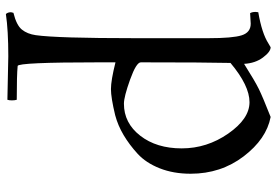

<svg xmlns="http://www.w3.org/2000/svg" viewBox="-160 -388 917 636"><g transform="rotate(90 298.0 -70.5)"><path d="M59 -443 24 -441Q20 -448 20 -459L21 -468Q91 -480 125 -502L137 -509Q152 -509 171 -483.5Q190 -458 192 -421Q249 -457 275.5 -470Q302 -483 368 -509Q441 -495 498.5 -419.5Q556 -344 556 -244Q556 -187 538 -141.5Q520 -96 490 -68.5Q460 -41 428 -22Q396 -3 362 6Q304 20 275.5 20Q247 20 187 5V61Q187 328 199 329Q229 332 311 332Q313 339 313 348Q313 357 311 363L167 360Q81 360 27 368Q21 362 21 351L23 343Q64 333 78.5 315Q93 297 97 269Q107 199 107 -59V-303Q107 -383 97.5 -413Q88 -443 59 -443ZM187 -79Q187 -64 244 -43.5Q301 -23 324 -23Q388 -23 430 -77Q472 -131 472 -214.5Q472 -298 423 -368.5Q374 -439 319 -439Q264 -439 189 -376Q187 -293 187 -79Z"/></g></svg>

Font: Rosarivo
Style: Regular
Weight: 400
Designer: Pablo Ugerman
Foundry: Pablo Ugerman
Version: Version 1.003